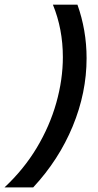

<svg xmlns="http://www.w3.org/2000/svg" viewBox="-71 -687 425 832"><path d="M-51.4 125Q31.9 47.2 88.2 -46.5Q144.4 -140.3 172.9 -241.3Q201.4 -342.4 201.4 -439.6Q201.4 -561.1 158.3 -666.7H264.6Q284 -612.5 294.1 -554.2Q304.2 -495.8 304.2 -434.7Q304.2 -285.4 244.1 -139.9Q184 5.6 72.9 125Z"/></svg>

Font: Afacad SemiBold
Style: Italic
Weight: 600
Italic angle: -14°
Designer: Kristian Moeller
Foundry: Dicotype
Version: Version 1.000